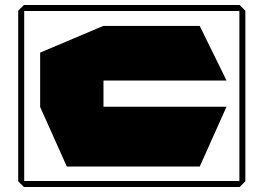

<svg xmlns="http://www.w3.org/2000/svg" viewBox="-20 -700 1057 770"><path d="M248 -32 141 -271V-272H888V-271L781 -32ZM76 50 53 27V-656H77V50ZM77 50V26H964V27L941 50ZM141 -272V-489L394 -596H395V-272ZM395 -377V-596H781L888 -378V-377ZM53 -656V-657L76 -680H940V-656ZM940 26V-680H941L964 -657V26Z"/></svg>

Font: Foldit Black
Style: Regular
Weight: 900
Version: Version 1.003